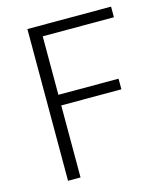

<svg xmlns="http://www.w3.org/2000/svg" viewBox="-110 -810 752 891"><g transform="rotate(-15 266.0 -364.5)"><path d="M106 -729H508V-678H166V-397H455V-346H166V0H106Z"/></g></svg>

Font: SpoqaHanSans-Light
Style: Regular
Weight: 300
Designer: [Spoqa Han Sans] Dong-huui Kim \uAE40 \uB3D9 \uD718  Younghwa Kang \uAC15 \uC601 \uD654  [Noto Sans] Ryoko NISHIZUKA \u8
Foundry: Spoqa (http://www.spoqa-han-sans.com)
Version: Version 2.000